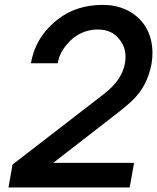

<svg xmlns="http://www.w3.org/2000/svg" viewBox="-20 -786 659 804"><path d="M227 -708.5Q302.5 -765.5 410.5 -765.5Q463 -765.5 506 -746.2Q549 -727 578 -690.5Q604 -657.5 613.5 -612.8Q623 -568 614.5 -518.5Q604.5 -468.5 585.5 -433Q566.5 -397 536.5 -367.5Q521.5 -353 500.8 -335.8Q480 -318.5 453 -298L203 -104H541.5L523 -1H15.5L32.5 -97L411.5 -389.5Q455 -423 476 -454.8Q497 -486.5 503 -520Q508.5 -549 502.8 -575Q497 -601 480 -621Q449 -662.5 389.5 -662.5Q334 -662.5 288.5 -628Q262.5 -607 244.2 -579Q226 -551 222 -521H109.5Q129.5 -636 227 -708.5Z"/></svg>

Font: Russisch Sans SemiBold
Style: Italic
Weight: 600
Width: 4
Italic angle: -10°
Designer: Michael Sharanda (font) & Cristiano Sobral (main changes)
Foundry: Michael Sharanda
Version: Version 2.00;September 8, 2020;FontCreator 13.0.0.2681 64-bi